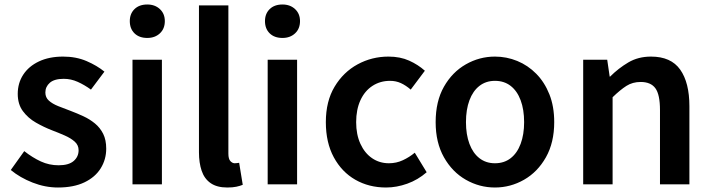

<svg xmlns="http://www.w3.org/2000/svg" viewBox="-20 -821 3166 855"><path d="M238 14Q181 14 125 -8Q69 -30 28 -64L88 -148Q125 -119 162 -102Q199 -85 241 -85Q286 -85 308 -104Q330 -123 330 -152Q330 -175 312.5 -190.5Q295 -206 267.5 -218Q240 -230 211 -241Q175 -255 140 -275Q105 -295 82 -326Q59 -357 59 -403Q59 -451 83.5 -488.5Q108 -526 153.5 -547.5Q199 -569 261 -569Q319 -569 365.5 -549Q412 -529 445 -502L385 -422Q356 -443 326 -456.5Q296 -470 264 -470Q222 -470 202 -452.5Q182 -435 182 -409Q182 -387 197.5 -373Q213 -359 239 -348.5Q265 -338 295 -327Q324 -316 352 -303Q380 -290 403 -271Q426 -252 439.5 -225Q453 -198 453 -159Q453 -111 428.5 -71.5Q404 -32 356 -9Q308 14 238 14Z M570 0V-555H701V0ZM636 -652Q600 -652 579 -672.5Q558 -693 558 -727Q558 -760 579 -780.5Q600 -801 636 -801Q670 -801 692 -780.5Q714 -760 714 -727Q714 -693 692 -672.5Q670 -652 636 -652Z M992 14Q946 14 918 -5.5Q890 -25 878 -60.5Q866 -96 866 -143V-797H997V-137Q997 -113 1006 -103.5Q1015 -94 1025 -94Q1029 -94 1033 -94.5Q1037 -95 1045 -96L1061 2Q1049 7 1032.5 10.5Q1016 14 992 14Z M1172 0V-555H1303V0ZM1238 -652Q1202 -652 1181 -672.5Q1160 -693 1160 -727Q1160 -760 1181 -780.5Q1202 -801 1238 -801Q1272 -801 1294 -780.5Q1316 -760 1316 -727Q1316 -693 1294 -672.5Q1272 -652 1238 -652Z M1699 14Q1623 14 1562.5 -20.5Q1502 -55 1466.5 -120.5Q1431 -186 1431 -277Q1431 -370 1470 -435Q1509 -500 1572.5 -534.5Q1636 -569 1710 -569Q1762 -569 1802 -551Q1842 -533 1872 -506L1809 -422Q1787 -441 1765 -451Q1743 -461 1717 -461Q1673 -461 1638.5 -438.5Q1604 -416 1585 -374.5Q1566 -333 1566 -277Q1566 -222 1585 -180.5Q1604 -139 1637 -116.5Q1670 -94 1712 -94Q1745 -94 1774 -107.5Q1803 -121 1827 -141L1880 -54Q1841 -20 1793.5 -3Q1746 14 1699 14Z M2184 14Q2115 14 2054.5 -20.5Q1994 -55 1957 -120.5Q1920 -186 1920 -277Q1920 -370 1957 -435Q1994 -500 2054.5 -534.5Q2115 -569 2184 -569Q2236 -569 2283.5 -549.5Q2331 -530 2368 -492.5Q2405 -455 2426.5 -401Q2448 -347 2448 -277Q2448 -186 2411 -120.5Q2374 -55 2313.5 -20.5Q2253 14 2184 14ZM2184 -94Q2225 -94 2254 -116.5Q2283 -139 2298.5 -180.5Q2314 -222 2314 -277Q2314 -333 2298.5 -374.5Q2283 -416 2254 -438.5Q2225 -461 2184 -461Q2144 -461 2115 -438.5Q2086 -416 2070.5 -374.5Q2055 -333 2055 -277Q2055 -222 2070.5 -180.5Q2086 -139 2115 -116.5Q2144 -94 2184 -94Z M2577 0V-555H2684L2695 -480H2697Q2734 -517 2778 -543Q2822 -569 2879 -569Q2968 -569 3009 -511Q3050 -453 3050 -348V0H2919V-331Q2919 -400 2898.5 -428Q2878 -456 2833 -456Q2797 -456 2769.5 -438.5Q2742 -421 2708 -388V0Z"/></svg>

Font: Noto Sans SC SemiBold
Style: Regular
Weight: 600
Designer: Ryoko NISHIZUKA 西塚涼子 (kana, bopomofo & ideographs); Paul D. Hunt (Latin, Greek & Cyrillic); Sandoll Communications 산돌커뮤니
Foundry: Adobe
Version: Version 2.004-H2;hotconv 1.0.118;makeotfexe 2.5.65603